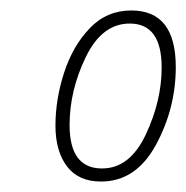

<svg xmlns="http://www.w3.org/2000/svg" viewBox="-20 -744 356 367"><path d="M316 -616Q316 -724 231 -724Q184 -724 151.5 -690Q119 -656 102.5 -605Q86 -554 86 -504Q86 -455 108 -426Q130 -397 173 -397Q240 -397 278 -467Q316 -537 316 -616ZM113 -505Q113 -571 144 -635Q175 -699 228 -699Q289 -699 289 -615Q289 -551 258.5 -486.5Q228 -422 175 -422Q113 -422 113 -505Z"/></svg>

Font: Noto Sans Display SemiCondensed Thin
Style: Italic
Weight: 250
Width: 4
Designer: Monotype Design team
Foundry: Monotype Imaging Inc.
Version: 1.000